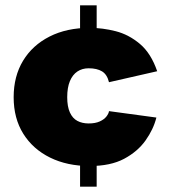

<svg xmlns="http://www.w3.org/2000/svg" viewBox="-20 -613 652 717"><path d="M315 7Q231 7 167 -24.5Q103 -56 67 -113.5Q31 -171 31 -250Q31 -328 66 -386Q101 -444 165 -476.5Q229 -509 315 -509Q363 -509 412 -496.5Q461 -484 502.5 -449Q544 -414 567 -347L387 -306Q380 -335 361 -346.5Q342 -358 311 -358Q287 -358 269 -346Q251 -334 241 -310Q231 -286 231 -250Q231 -215 241 -193Q251 -171 269 -161.5Q287 -152 311 -152Q336 -152 352.5 -159.5Q369 -167 377.5 -178Q386 -189 387 -198L564 -174Q553 -130 523.5 -88.5Q494 -47 443.5 -20Q393 7 315 7ZM279 84V-125H341V84ZM279 -385V-593H341V-385Z"/></svg>

Font: Parkinsans Light ExtraBold
Style: Regular
Weight: 800
Version: Version 1.000